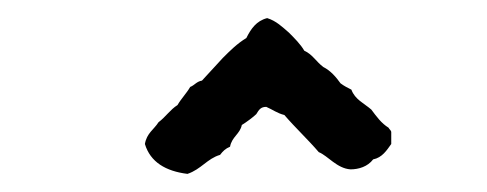

<svg xmlns="http://www.w3.org/2000/svg" viewBox="-20 -704 538 212"><path d="M412 -545V-558C412 -560 410 -561 409 -563C401 -568 396 -575 390 -583C382 -590 372 -594 368 -605C364 -607 360 -609 356 -612C351 -619 345 -626 337 -630C329 -636 325 -644 316 -648C312 -655 305 -662 299 -668C292 -674 285 -681 275 -684C263 -681 257 -672 252 -662C242 -656 234 -648 226 -640L203 -615C197 -614 195 -610 190 -608C186 -601 180 -595 176 -588C168 -583 163 -575 155 -569C150 -561 142 -557 140 -545C146 -525 163 -515 187 -512C202 -517 209 -529 223 -533C226 -537 229 -540 234 -542C236 -553 245 -556 247 -566C252 -569 260 -575 263 -578C266 -583 268 -586 274 -586C281 -583 286 -579 294 -577C306 -563 320 -550 332 -536C342 -532 352 -518 367 -517C376 -517 386 -520 392 -528C402 -530 407 -538 412 -545Z"/></svg>

Font: FuturaRener
Style: Regular
Weight: 400
Designer: BSozoo
Foundry: BSozoo
Version: Version 1.0